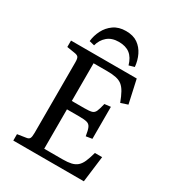

<svg xmlns="http://www.w3.org/2000/svg" viewBox="-215 -1045 1064 1169"><g transform="rotate(30 317.0 -460.5)"><path d="M62 0V-45L120 -54Q139 -56 145 -66.5Q151 -77 151 -105V-602Q151 -628 144.5 -637Q138 -646 118 -649L62 -658V-703H524L560 -540L511 -524Q496 -564 482 -589Q468 -614 451 -627.5Q434 -641 408.5 -646.5Q383 -652 347 -652H250V-387H337Q373 -387 389.5 -391.5Q406 -396 414 -413.5Q422 -431 431 -470L474 -475V-250L431 -243Q425 -282 417 -300Q409 -318 391 -323Q373 -328 337 -328H250V-51H379Q415 -51 439 -56.5Q463 -62 479.5 -76Q496 -90 507.5 -116Q519 -142 530 -183H581L558 0ZM324 -921Q375 -921 407 -898.5Q439 -876 457 -839Q475 -802 479 -758L441 -747Q427 -796 397.5 -819Q368 -842 319 -842Q270 -842 239.5 -816Q209 -790 198 -748L162 -757Q166 -797 185 -834.5Q204 -872 238.5 -896.5Q273 -921 324 -921Z"/></g></svg>

Font: Literata 18pt
Style: Regular
Weight: 400
Designer: Latin by Veronika Burian and Jose Scaglione. Greek by Irene Vlachou. Cyrillic by Vera Evstafieva.
Foundry: TypeTogether
Version: Version 3.103;gftools[0.9.29]